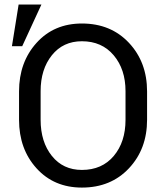

<svg xmlns="http://www.w3.org/2000/svg" viewBox="-20 -826 731 856"><path d="M635.7 -292Q635.7 -161.6 554.9 -75.7Q474.1 10.3 345.2 10.3Q220.7 10.3 142.8 -75.7Q64.9 -161.6 64.9 -292V-418.5Q64.9 -548.3 142.8 -634.8Q220.7 -721.2 345.2 -721.2Q474.1 -721.2 554.9 -635Q635.7 -548.8 635.7 -418.5ZM539.6 -419.4Q539.6 -517.1 486.8 -579.6Q434.1 -642.1 345.2 -642.1Q261.2 -642.1 211.2 -579.6Q161.1 -517.1 161.1 -419.4V-292Q161.1 -193.4 211.2 -130.9Q261.2 -68.4 345.2 -68.4Q434.6 -68.4 487.1 -130.6Q539.6 -192.9 539.6 -292ZM63 -805.7H164.6L79.1 -620.1H33.2Z"/></svg>

Font: GeogebraSans
Style: Regular
Weight: 400
Designer: Google
Version: Version 1.100140; 2013